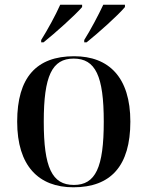

<svg xmlns="http://www.w3.org/2000/svg" viewBox="-20 -786 627 816"><path d="M155 -616V-606H165C215 -646 299 -721 329 -756V-766H236C216 -721 182 -659 155 -616ZM338 -616V-606H348C398 -646 482 -721 511 -756V-766H419C398 -721 365 -659 338 -616ZM292 10C451 10 534 -81 534 -269C534 -457 443 -547 295 -547C135 -547 53 -457 53 -269C53 -81 144 10 292 10ZM294 0C201 0 166 -74 166 -269C166 -463 201 -537 293 -537C386 -537 421 -463 421 -269C421 -74 386 0 294 0Z"/></svg>

Font: Noto Serif Display Medium
Style: Regular
Weight: 500
Designer: Monotype Design Team
Foundry: Monotype Imaging Inc.
Version: Version 2.009